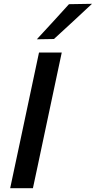

<svg xmlns="http://www.w3.org/2000/svg" viewBox="-20 -989 504 1009"><path d="M33.5 0Q46 -58.5 57.5 -113Q69 -167.5 83.5 -235L134 -473Q148.5 -542 160.5 -597.8Q172.5 -653.5 185 -713H304.5Q292 -654 280 -597.8Q268 -541.5 253.5 -473L203 -235Q189 -167.5 177.2 -113Q165.5 -58.5 153 0ZM173.5 -782.5Q217 -829.5 258.8 -875Q300.5 -920.5 342.5 -967L463.5 -969Q412.5 -921 362.5 -875Q312.5 -829 263.5 -784Z"/></svg>

Font: Commissioner Medium
Style: Italic
Weight: 500
Italic angle: -12°
Designer: Kostas Bartsokas
Foundry: Kostas Bartsokas
Version: Version 1.000; ttfautohint (v1.8.3)